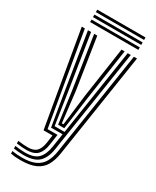

<svg xmlns="http://www.w3.org/2000/svg" viewBox="-233 -788 862 1058"><g transform="rotate(30 197.5 -259.0)"><path d="M98.2 206.2Q81 206.2 64.1 204.8Q47.2 203.2 35.8 200.8V184.5Q50.2 187.2 66.8 188.5Q83.2 189.8 98.2 189.8Q151.2 189.8 182.9 174.9Q214.5 160 230.9 131.4Q247.2 102.8 253.8 61.2L355.5 -600H375.2L273 64.2Q265.8 109.5 247.8 141.2Q229.8 173 194 189.6Q158.2 206.2 98.2 206.2ZM98.2 141Q86.5 141 71.2 139.9Q56 138.8 35.8 136.2V120Q57.5 122.8 72.2 123.8Q87 124.8 98.2 124.8Q136 124.8 153.8 106.1Q171.5 87.5 177.2 48.5L184 0H127L23.8 -600H43.5L143 -16.8H206.2L196.2 51.8Q189.8 96 168 118.5Q146.2 141 98.2 141ZM98.2 173.5Q85 173.5 68.5 172.2Q52 171 35.8 168.5V152.2Q54.5 154.8 70.2 156Q86 157.2 98.2 157.2Q157 157.2 182.2 131.2Q207.5 105.2 215.5 55L229 -33.5H155.5L121.5 -237.5L63.2 -600H83L138 -251.2L168.5 -50.2H231.8L316.2 -600H335.8L234.5 58Q225.5 115.8 195.5 144.6Q165.5 173.5 98.2 173.5ZM181 -67 154.2 -264.8 102.8 -600H122.5L172.5 -277.5L195 -83.8H205.5L229.5 -279.5L276.8 -600H296.5L246 -258.5L220.2 -67ZM51 -708.2V-724H357.8V-708.2ZM51 -645V-660.8H357.8V-645ZM51 -676.5V-692.5H357.8V-676.5Z"/></g></svg>

Font: Big Shoulders Inline Text Thin SemiBold
Style: Regular
Weight: 600
Version: Version 2.002